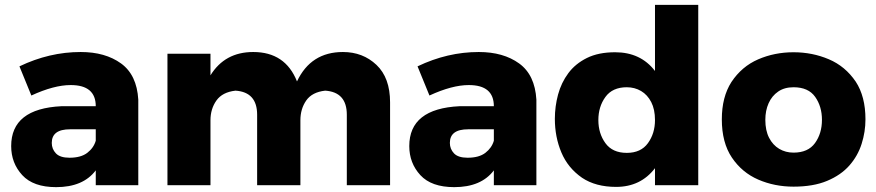

<svg xmlns="http://www.w3.org/2000/svg" viewBox="-20 -762 3604 790"><path d="M211 8Q117 8 71.5 -41.5Q26 -91 26 -161Q26 -315 233 -325H374Q374 -412 271 -412Q202 -412 109 -369L60 -489Q183 -548 312 -548Q413 -548 478 -501Q543 -454 549 -352V0H374V-61Q322 8 211 8ZM266 -113Q313 -113 339.2 -133.2Q365.5 -153.5 374 -183V-230H268Q193 -230 193 -174Q193 -149 210 -131Q227 -113 266 -113Z M1585 0H1407V-290Q1407 -383 1318 -389Q1264 -383 1240 -348.5Q1216 -314 1216 -267V0H1038V-290Q1038 -383 949 -389Q895 -383 870.5 -348.5Q846 -314 846 -267V0H669V-541H846V-452Q905 -548 1022 -548Q1154 -548 1202 -427Q1259 -548 1391 -548Q1473 -548 1529 -495Q1585 -442 1585 -341Z M1849 8Q1755 8 1709.5 -41.5Q1664 -91 1664 -161Q1664 -315 1871 -325H2012Q2012 -412 1909 -412Q1840 -412 1747 -369L1698 -489Q1821 -548 1950 -548Q2051 -548 2116 -501Q2181 -454 2187 -352V0H2012V-61Q1960 8 1849 8ZM1904 -113Q1951 -113 1977.2 -133.2Q2003.5 -153.5 2012 -183V-230H1906Q1831 -230 1831 -174Q1831 -149 1848 -131Q1865 -113 1904 -113Z M2515 7Q2431 7 2375 -30.5Q2316.5 -71 2289.8 -134.8Q2263 -198.5 2263 -273Q2263 -324 2276.2 -373Q2289.5 -422 2318.5 -461Q2347.5 -500 2395 -523.5Q2442.5 -547 2511 -547Q2616 -547 2675 -470V-742H2853V0H2675V-70Q2616 7 2515 7ZM2559 -133Q2617 -133 2646 -173Q2675 -213 2675 -268Q2675 -312 2659.5 -342Q2644 -372 2617.8 -387.5Q2591.5 -403 2559 -403Q2500 -403 2471 -363Q2442 -323 2442 -268Q2442 -213 2471 -173Q2500 -133 2559 -133Z M3245 6Q3167 6 3100 -23Q3033 -52 2991.5 -113.5Q2950 -175 2950 -271Q2950 -363 2989.5 -424.5Q3032 -488.5 3099.5 -517.8Q3167 -547 3245 -547Q3322.5 -547 3390.2 -518.2Q3458 -489.5 3501 -426Q3541 -365 3541 -271Q3541 -219.5 3525.2 -170Q3509.5 -120.5 3474.8 -81Q3440 -41.5 3383.2 -17.8Q3326.5 6 3245 6ZM3245 -134Q3305 -134 3333.5 -173.5Q3362 -213 3362 -269Q3362 -324 3334 -363.5Q3306 -403 3245 -403Q3207.5 -403 3181.8 -385.2Q3156 -367.5 3142.5 -337.2Q3129 -307 3129 -269Q3129 -225 3144.5 -195Q3160 -165 3186.2 -149.5Q3212.5 -134 3245 -134Z"/></svg>

Font: Argentum Novus
Style: Bold
Weight: 700
Designer: Julieta Ulanovsky (font) & Cristiano Sobral (main changes)
Foundry: Julieta Ulanovsky (font) & Cristiano Sobral (main changes)
Version: Version 3.00;November 27, 2020;FontCreator 13.0.0.2655 64-bi